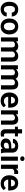

<svg xmlns="http://www.w3.org/2000/svg" viewBox="2580 -3353 783 5983"><g transform="rotate(90 2971.5 -361.5)"><path d="M274.9 -91.8Q315.9 -91.8 343.3 -115.7Q370.6 -139.6 372.1 -178.2H493.7Q492.7 -124.5 463.4 -82Q434.1 -39.6 385.5 -14.9Q336.9 9.8 276.9 9.8Q195.8 9.8 142.1 -26.1Q88.4 -62 61.8 -122.3Q35.2 -182.6 35.2 -256.3V-272Q35.2 -345.7 61.8 -406Q88.4 -466.3 142.1 -502.2Q195.8 -538.1 276.4 -538.1Q340.3 -538.1 388.9 -512.9Q437.5 -487.8 465.1 -442.4Q492.7 -397 493.7 -335.9H372.1Q370.6 -377.9 345.2 -407.2Q319.8 -436.5 273.9 -436.5Q230 -436.5 206.3 -412.8Q182.6 -389.2 173.6 -351.6Q164.6 -314 164.6 -272V-256.3Q164.6 -213.9 173.3 -176.3Q182.1 -138.7 206.1 -115.2Q230 -91.8 274.9 -91.8Z M556.6 -258.8V-269Q556.6 -346.2 585.7 -407Q614.7 -467.8 670.2 -502.9Q725.6 -538.1 803.7 -538.1Q882.8 -538.1 938.5 -502.9Q994.1 -467.8 1023.2 -407Q1052.2 -346.2 1052.2 -269V-258.8Q1052.2 -182.1 1023.2 -121.3Q994.1 -60.5 938.7 -25.4Q883.3 9.8 804.7 9.8Q726.1 9.8 670.4 -25.4Q614.7 -60.5 585.7 -121.3Q556.6 -182.1 556.6 -258.8ZM685.5 -269V-258.8Q685.5 -212.9 697.8 -175Q710 -137.2 736.1 -114.5Q762.2 -91.8 804.7 -91.8Q846.7 -91.8 872.8 -114.5Q898.9 -137.2 911.1 -175Q923.3 -212.9 923.3 -258.8V-269Q923.3 -314 911.1 -352.1Q898.9 -390.1 872.6 -413.3Q846.2 -436.5 803.7 -436.5Q762.2 -436.5 736.1 -413.3Q710 -390.1 697.8 -352.1Q685.5 -314 685.5 -269Z M1369.6 -435.5Q1334.5 -435.5 1310.8 -419.7Q1287.1 -403.8 1273.9 -377.4V0H1145V-528.3H1266.6L1270.5 -468.3Q1296.9 -501 1335.2 -519.5Q1373.5 -538.1 1423.8 -538.1Q1472.7 -538.1 1509.8 -518.3Q1546.9 -498.5 1566.9 -455.6Q1592.3 -493.7 1632.8 -515.9Q1673.3 -538.1 1728 -538.1Q1806.6 -538.1 1852.8 -492.7Q1898.9 -447.3 1898.9 -339.4V0H1769V-339.8Q1769 -397.5 1745.8 -416.5Q1722.7 -435.5 1682.6 -435.5Q1645.5 -435.5 1621.1 -416.3Q1596.7 -397 1585.4 -366.2Q1585.9 -359.4 1585.9 -352.5V0H1457V-339.4Q1457 -395 1433.6 -415.3Q1410.2 -435.5 1369.6 -435.5Z M2238.3 -435.5Q2203.1 -435.5 2179.4 -419.7Q2155.8 -403.8 2142.6 -377.4V0H2013.7V-528.3H2135.3L2139.2 -468.3Q2165.5 -501 2203.9 -519.5Q2242.2 -538.1 2292.5 -538.1Q2341.3 -538.1 2378.4 -518.3Q2415.5 -498.5 2435.5 -455.6Q2460.9 -493.7 2501.5 -515.9Q2542 -538.1 2596.7 -538.1Q2675.3 -538.1 2721.4 -492.7Q2767.6 -447.3 2767.6 -339.4V0H2637.7V-339.8Q2637.7 -397.5 2614.5 -416.5Q2591.3 -435.5 2551.3 -435.5Q2514.2 -435.5 2489.7 -416.3Q2465.3 -397 2454.1 -366.2Q2454.6 -359.4 2454.6 -352.5V0H2325.7V-339.4Q2325.7 -395 2302.2 -415.3Q2278.8 -435.5 2238.3 -435.5Z M3120.1 9.8Q3040 9.8 2982.2 -24.4Q2924.3 -58.6 2893.1 -116.5Q2861.8 -174.3 2861.8 -246.1V-265.6Q2861.8 -347.2 2892.6 -408.4Q2923.3 -469.7 2978.3 -503.9Q3033.2 -538.1 3105.5 -538.1Q3180.7 -538.1 3231.7 -505.4Q3282.7 -472.7 3308.6 -414.3Q3334.5 -356 3334.5 -279.3V-225.1H2992.7Q2998 -167 3033.4 -129.4Q3068.8 -91.8 3127.9 -91.8Q3210 -91.8 3258.8 -154.8L3323.7 -87.4Q3298.8 -50.3 3248 -20.3Q3197.3 9.8 3120.1 9.8ZM3104.5 -436.5Q3056.6 -436.5 3029.5 -403.3Q3002.4 -370.1 2994.6 -314H3207.5V-323.7Q3206.1 -369.6 3182.1 -403.1Q3158.2 -436.5 3104.5 -436.5Z M3646.5 -435.5Q3611.8 -435.5 3586.9 -418.9Q3562 -402.3 3547.4 -374.5V0H3418.5V-528.3H3539.6L3543.9 -464.8Q3571.3 -499.5 3610.6 -518.8Q3649.9 -538.1 3697.8 -538.1Q3773.4 -538.1 3819.6 -493.4Q3865.7 -448.7 3865.7 -338.9V0H3735.8V-339.8Q3735.8 -394 3712.6 -414.8Q3689.5 -435.5 3646.5 -435.5Z M4229.5 -528.3V-435.5H4137.2V-152.3Q4137.2 -116.7 4151.6 -105.7Q4166 -94.7 4192.9 -94.7Q4205.6 -94.7 4216.3 -96.2Q4227.1 -97.7 4234.4 -99.1L4234.9 -2.4Q4218.8 2.9 4198.5 6.3Q4178.2 9.8 4152.8 9.8Q4087.4 9.8 4047.6 -24.9Q4007.8 -59.6 4007.8 -142.1V-435.5H3926.8V-528.3H4007.8V-658.2H4137.2V-528.3Z M4625.5 0Q4616.2 -19 4611.3 -50.8Q4589.4 -25.9 4555.4 -8.1Q4521.5 9.8 4473.6 9.8Q4422.4 9.8 4381.8 -10.7Q4341.3 -31.2 4317.9 -66.9Q4294.4 -102.5 4294.4 -147.9Q4294.4 -231 4356.7 -276.4Q4418.9 -321.8 4537.6 -321.8H4606.4V-356Q4606.4 -396 4585.4 -419.7Q4564.5 -443.4 4520.5 -443.4Q4481.4 -443.4 4458.5 -423.8Q4435.5 -404.3 4435.5 -373.5H4306.2Q4306.2 -417.5 4333.5 -454.8Q4360.8 -492.2 4410.6 -515.1Q4460.4 -538.1 4527.8 -538.1Q4587.9 -538.1 4635 -517.8Q4682.1 -497.6 4709.2 -456.8Q4736.3 -416 4736.3 -355V-124.5Q4736.3 -48.8 4756.8 -8.3V0ZM4500 -89.4Q4539.1 -89.4 4566.9 -107.7Q4594.7 -126 4606.4 -148.4V-245.1H4543.9Q4482.9 -245.1 4453.4 -221.2Q4423.8 -197.3 4423.8 -158.2Q4423.8 -128.4 4444.1 -108.9Q4464.4 -89.4 4500 -89.4Z M4851.1 -666.5Q4851.1 -695.3 4870.8 -714.4Q4890.6 -733.4 4924.3 -733.4Q4958 -733.4 4977.8 -714.4Q4997.6 -695.3 4997.6 -666.5Q4997.6 -638.2 4977.8 -619.1Q4958 -600.1 4924.3 -600.1Q4890.6 -600.1 4870.8 -619.1Q4851.1 -638.2 4851.1 -666.5ZM4989.3 -528.3V0H4859.9V-528.3Z M5401.9 -531.7 5399.9 -411.6Q5377.4 -415.5 5350.6 -415.5Q5307.6 -415.5 5280.8 -399.4Q5253.9 -383.3 5241.2 -354V0H5112.3V-528.3H5234.4L5238.3 -464.8Q5258.3 -499 5288.6 -518.6Q5318.8 -538.1 5358.9 -538.1Q5383.8 -538.1 5401.9 -531.7Z M5700.2 9.8Q5620.1 9.8 5562.3 -24.4Q5504.4 -58.6 5473.1 -116.5Q5441.9 -174.3 5441.9 -246.1V-265.6Q5441.9 -347.2 5472.7 -408.4Q5503.4 -469.7 5558.3 -503.9Q5613.3 -538.1 5685.5 -538.1Q5760.7 -538.1 5811.8 -505.4Q5862.8 -472.7 5888.7 -414.3Q5914.6 -356 5914.6 -279.3V-225.1H5572.8Q5578.1 -167 5613.5 -129.4Q5648.9 -91.8 5708 -91.8Q5790 -91.8 5838.9 -154.8L5903.8 -87.4Q5878.9 -50.3 5828.1 -20.3Q5777.3 9.8 5700.2 9.8ZM5684.6 -436.5Q5636.7 -436.5 5609.6 -403.3Q5582.5 -370.1 5574.7 -314H5787.6V-323.7Q5786.1 -369.6 5762.2 -403.1Q5738.3 -436.5 5684.6 -436.5Z"/></g></svg>

Font: Vazirmatn RD UI FD SemiBold
Style: Regular
Weight: 600
Designer: Saber Rastikerdar
Foundry: Saber Rastikerdar
Version: Version 33.003